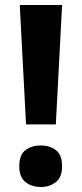

<svg xmlns="http://www.w3.org/2000/svg" viewBox="-20 -734 326 767"><path d="M84 -237 59 -714H228L203 -237ZM57 -70Q57 -116 82 -134.5Q107 -153 143 -153Q178 -153 203 -134.5Q228 -116 228 -70Q228 -26 203 -6.5Q178 13 143 13Q107 13 82 -6.5Q57 -26 57 -70Z"/></svg>

Font: Noto Sans Cham
Style: Bold
Weight: 700
Version: Version 2.002